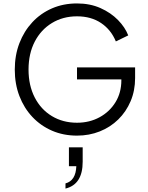

<svg xmlns="http://www.w3.org/2000/svg" viewBox="-20 -777 861 1117"><path d="M428 12Q499 12 560.5 -12.5Q622 -37 668 -82Q714 -127 740 -188.5Q766 -250 766 -323V-385H428V-315H686V-310Q686 -238 652 -182.5Q618 -127 559.5 -95Q501 -63 428 -63Q346 -63 282 -101.5Q218 -140 182 -210Q146 -280 146 -372Q146 -465 182 -534.5Q218 -604 282 -643Q346 -682 428 -682Q510 -682 568 -643Q626 -604 654 -536L726 -571Q708 -618 666.5 -660.5Q625 -703 564.5 -730Q504 -757 428 -757Q349 -757 283 -728.5Q217 -700 168.5 -648Q120 -596 93 -526Q66 -456 66 -372Q66 -288 93 -218Q120 -148 168.5 -96.5Q217 -45 283 -16.5Q349 12 428 12ZM361 320Q461 296 461 164V80H381V190H424Q421 274 361 290Z"/></svg>

Font: Plus Jakarta Sans
Style: Regular
Weight: 400
Designer: Gumpita Rahayu
Foundry: Tokotype
Version: Version 2.004; ttfautohint (v1.8.3)